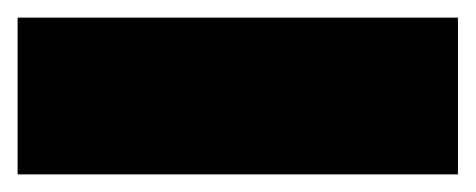

<svg xmlns="http://www.w3.org/2000/svg" viewBox="-20 13 540 218"><path d="M500 33V211H0V33Z"/></svg>

Font: Hepta Slab ExtraLight Black
Style: Regular
Weight: 900
Version: Version 1.102